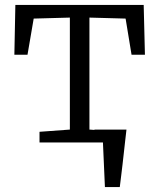

<svg xmlns="http://www.w3.org/2000/svg" viewBox="-20 -575 643 775"><path d="M403.5 180Q402.5 157.5 401.5 135Q400.5 112.5 399.5 90Q398.5 67.5 397.5 45Q396.5 22.5 395.5 0L360.5 -52H490.5Q488 -29 485.2 -5.8Q482.5 17.5 480 40.8Q477.5 64 474.8 87.2Q472 110.5 469.2 133.8Q466.5 157 463.5 180ZM139.5 0V-43L262 -52V-504L116 -500L91 -354H38L42 -555H560L565 -354H511L487 -500L341 -504V-52L465 -43V0Z"/></svg>

Font: Merriweather 7pt Light
Style: Regular
Weight: 300
Designer: Eben Sorkin
Foundry: Eben Sorkin
Version: Version 2.200;gftools[0.9.31]